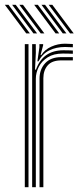

<svg xmlns="http://www.w3.org/2000/svg" viewBox="-51 -785 345 805"><path d="M105.8 -527.8 114.2 -587V-600H129.8L130 -595.8L119 -554H122Q136.5 -577 164 -589.4Q191.5 -601.8 221.2 -601.8Q234 -601.8 254.5 -600.5V-586.8Q238.2 -588 222.2 -588Q184.5 -588 155.9 -573.9Q127.2 -559.8 110.2 -527.8ZM83.8 0V-600H99L99.2 -563L95.8 -493.2H99.8Q128.8 -574.2 215 -574.2Q225.8 -574.2 236.9 -573.9Q248 -573.5 254.5 -573.2V-559.5Q247.2 -560 235.5 -560.2Q223.8 -560.5 212.5 -560.5Q174 -560.5 148.9 -544.6Q123.8 -528.8 111.5 -504.5Q99.2 -480.2 99.2 -454.8V0ZM53 0V-600H68.5V0ZM114.8 0V-456Q114.8 -494.2 138.4 -519.9Q162 -545.5 206.2 -545.5H254.5V-531.8Q243.2 -531.8 230.6 -531.8Q218 -531.8 206.2 -531.8Q167 -531.8 148.9 -510.8Q130.8 -489.8 130.8 -457.2V0ZM119.8 -645 30 -765H45.2L135 -645ZM59 -645 -30.8 -765H-15.5L74.2 -645ZM89.2 -645 -0.2 -765H14.8L104.5 -645ZM242.8 -645 153 -765H168.2L258 -645ZM182 -645 92.2 -765H107.5L197.2 -645ZM212.2 -645 122.8 -765H137.8L227.5 -645Z"/></svg>

Font: Big Shoulders Inline Display Medium
Style: Regular
Weight: 500
Designer: Patric King
Foundry: XO Type Co
Version: Version 1.000